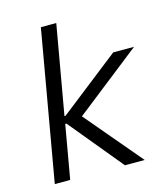

<svg xmlns="http://www.w3.org/2000/svg" viewBox="-108 -805 781 891"><g transform="rotate(-15 282.5 -360.0)"><path d="M119 0 164 -257H170L382 0H477L248 -271L565 -520H465L175 -293H170L245 -720H171L45 0Z"/></g></svg>

Font: Fixel Display
Style: Italic
Weight: 400
Italic angle: -10°
Designer: AlfaBravo + MacPaw
Foundry: Kyrylo Tkachov, Marchela Mozhyna, Serhii Makarenko, Maria Weinstein, Zakhar Kryvoshyya
Version: Version 1.210;Glyphs 3.2 (3217)